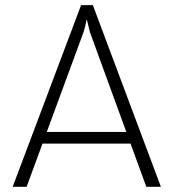

<svg xmlns="http://www.w3.org/2000/svg" viewBox="-20 -720 669 740"><path d="M292.5 -700.2H337.9L600.1 0H543.9L326.7 -595.7Q324.7 -603.5 321.3 -617.4Q317.9 -631.3 315.4 -642.6H313.5Q312.5 -635.3 308.1 -617.7Q303.7 -600.1 301.8 -595.7L82.5 0H28.8ZM117.7 -211.4H519V-166.5H117.7Z"/></svg>

Font: DavidDev Light
Style: Regular
Weight: 300
Designer: David.dev
Foundry: David.dev
Version: Version 1.001;FEAKit 1.0